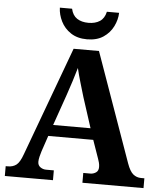

<svg xmlns="http://www.w3.org/2000/svg" viewBox="-61 -981 874 1033"><g transform="rotate(5 376.5 -464.0)"><path d="M4 0V-53H16Q43 -53 61.5 -67Q80 -81 96 -126L313 -714H450L659 -125Q674 -83 692.5 -68Q711 -53 735 -53H753V0H423V-53H462Q477 -53 491 -62Q505 -71 505 -92Q505 -104 502 -115.5Q499 -127 496 -135L461 -235H218L189 -149Q185 -137 181 -120.5Q177 -104 177 -92Q177 -73 191 -63Q205 -53 222 -53H264V0ZM239 -296H441L388 -460Q378 -494 365.5 -536Q353 -578 345 -613Q336 -581 323 -540.5Q310 -500 298 -465ZM379.9 -771Q328 -771 292.5 -794.5Q257 -818 239 -854.5Q221 -891 220 -928H286Q294 -892 318.5 -876Q343 -860 380 -860Q417 -860 441.5 -876Q466 -892 474 -928H540Q539 -891 521 -854.5Q503 -818 468 -794.5Q433 -771 379.9 -771Z"/></g></svg>

Font: Noto Serif Test
Style: Regular
Weight: 400
Version: Version 1.000